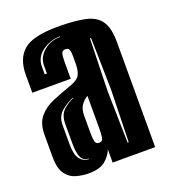

<svg xmlns="http://www.w3.org/2000/svg" viewBox="-102 -580 582 662"><g transform="rotate(-20 189.0 -249.0)"><path d="M112 7Q91 7 68 1Q45 -5 29.5 -25.5Q14 -46 14 -89V-170Q14 -212 34 -235.5Q54 -259 85 -272Q116 -285 150 -297Q181 -307 190 -321.5Q199 -336 199 -365V-397Q199 -408 196 -415.5Q193 -423 182 -423Q171 -423 168 -414Q165 -404 165 -384V-321H24V-386Q24 -446 58.5 -475.5Q93 -505 183 -505Q247 -505 285 -496.5Q323 -488 340.5 -462.5Q358 -437 358 -386V0H202V-49Q196 -30 175.5 -11.5Q155 7 112 7ZM86 -366H94V-395Q94 -426 119.5 -447.5Q145 -469 180 -469V-471Q145 -471 115.5 -450Q86 -429 86 -395ZM274 -47H278L283 -240L279 -429H275L270 -240ZM130 -39V-41Q111 -41 102.5 -57Q94 -73 94 -111V-181Q94 -215 113.5 -232Q133 -249 150 -255V-257Q130 -250 107 -231.5Q84 -213 84 -181V-111Q84 -71 97 -55Q110 -39 130 -39ZM182 -80Q195 -80 197 -93.5Q199 -107 199 -127V-246Q184 -237 174.5 -223Q165 -209 165 -186V-121Q165 -104 167.5 -92Q170 -80 182 -80Z"/></g></svg>

Font: Alumni Sans Inline One
Style: Regular
Weight: 400
Designer: Robert E. Leuschke
Foundry: Robert E. Leuschke
Version: Version 1.100; ttfautohint (v1.8.3)